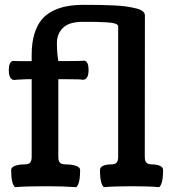

<svg xmlns="http://www.w3.org/2000/svg" viewBox="-20 -775 714 799"><path d="M471.7 -666V-121.6Q471.7 -106.9 465.8 -98.9Q460 -90.8 440.9 -90.8Q422.4 -90.8 409.2 -85Q396 -79.1 396 -67.4Q396 -10.7 412.1 3.9Q455.1 0 530.3 0Q600.6 0 642.6 3.9Q658.7 -10.3 658.7 -67.4Q658.7 -79.1 645.5 -85Q632.3 -90.8 613.8 -90.8Q603 -90.8 596.2 -93.5Q589.4 -96.2 586.7 -101.6Q584 -106.9 583.3 -111.1Q582.5 -115.2 582.5 -122.6Q582.5 -635.7 583 -708Q583 -710.4 583 -711.4Q583 -720.7 574 -728Q564.9 -735.4 546.6 -740Q528.3 -744.6 506.8 -747.8Q485.4 -751 454.6 -752.4Q423.8 -753.9 396.2 -754.4Q368.7 -754.9 332 -754.9Q291.5 -754.9 259.8 -749.3Q228 -743.7 199.7 -729.5Q171.4 -715.3 152.6 -692.4Q133.8 -669.4 122.8 -632.8Q111.8 -596.2 111.8 -547.4V-520.5H95.7Q43.5 -520.5 32.7 -521.5Q16.6 -515.6 16.6 -483.9Q16.6 -441.9 41 -441.9Q42.5 -442.9 58.3 -443.8Q74.2 -444.8 89.8 -445.3H105H111.8V-121.6Q111.8 -106.9 106 -98.9Q100.1 -90.8 81.1 -90.8Q58.6 -90.8 42.5 -85Q26.4 -79.1 26.4 -67.4Q26.4 -10.7 42.5 3.9Q85.4 0 172.4 0Q244.1 0 297.4 3.9Q313.5 -10.3 313.5 -67.4Q313.5 -79.1 295.9 -85Q278.3 -90.8 253.9 -90.8Q243.2 -90.8 236.3 -93.5Q229.5 -96.2 226.8 -101.6Q224.1 -106.9 223.4 -111.1Q222.7 -115.2 222.7 -122.6V-445.3H263.2Q321.3 -445.3 324.2 -442.9Q348.6 -442.9 348.6 -484.9Q348.6 -516.6 332.5 -522.5Q316.4 -521 269.5 -521H222.7Q216.8 -556.2 216.8 -595.2Q216.8 -634.3 242.2 -659.2Q267.6 -684.1 324.2 -684.1Q328.6 -684.1 337.4 -684.1Q366.7 -684.1 383.1 -683.8Q399.4 -683.6 423.6 -682.1Q447.8 -680.7 459.7 -676.5Q471.7 -672.4 471.7 -666Z"/></svg>

Font: Coustard
Style: Regular
Weight: 400
Foundry: vernon adams
Version: Version 1.001